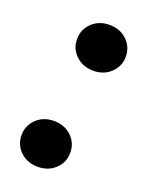

<svg xmlns="http://www.w3.org/2000/svg" viewBox="-111 -597 513 666"><g transform="rotate(20 146.0 -264.0)"><path d="M111 10Q72 10 46.5 -14.5Q21 -39 21 -74Q21 -110 46.5 -134.5Q72 -159 111 -159Q150 -159 175.5 -134.5Q201 -110 201 -74Q201 -39 175.5 -14.5Q150 10 111 10ZM178 -369Q139 -369 113.5 -393.5Q88 -418 88 -453Q88 -489 113.5 -513.5Q139 -538 178 -538Q217 -538 242.5 -513.5Q268 -489 268 -453Q268 -418 242.5 -393.5Q217 -369 178 -369Z"/></g></svg>

Font: DM Sans 9pt Black
Style: Italic
Weight: 900
Italic angle: -10°
Version: Version 4.004;gftools[0.9.30]